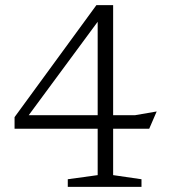

<svg xmlns="http://www.w3.org/2000/svg" viewBox="-20 -725 665 745"><path d="M419 -705V-45.5L529 -29.5V0H243V-29.5L359 -45.5V-661L374.5 -661.5L71.5 -251L62.5 -278H504L588 -292.5L559 -225.5H36.5V-270.5L354 -705Z"/></svg>

Font: Newsreader 9pt Light
Style: Regular
Weight: 300
Designer: Hugues Gentile
Foundry: Production Type
Version: Version 1.003